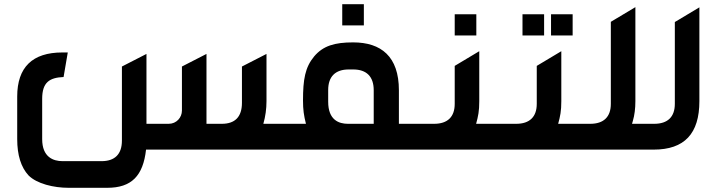

<svg xmlns="http://www.w3.org/2000/svg" viewBox="-20 -713 3413 915"><path d="M307 182H491C607 182 662 125 676 0H1363V-123H1235C1245 -158 1250 -194 1250 -231V-456L1133 -396V-223C1133 -156 1100 -123 1037 -123H964V-456L847 -396V-186C847 -153 821 -123 784 -123H678V-456L561 -396V-43C561 22 527 55 464 55H278C234 55 181 36 181 -50V-242C181 -321 216 -343 283 -346L303 -463H277C135 -463 62 -393 62 -253V-50C62 26 80 84 116 123C156 163 236 182 307 182Z M1438 -123H1333V0H2007V-123H1881V-283C1881 -444 1796 -511 1663 -511C1575 -511 1520 -495 1477 -444C1434 -392 1424 -335 1424 -234C1424 -190 1428 -163 1438 -123ZM1544 -228V-284C1544 -348 1578 -382 1642 -382H1663C1727 -382 1761 -348 1761 -283V-123H1638C1595 -123 1544 -141 1544 -228ZM1611 -592H1714V-693H1611Z M2049 -123H1977V0H2398V-123H2249C2259 -160 2264 -183 2264 -231V-469L2147 -399V-218C2147 -156 2113 -123 2049 -123ZM2147 -544H2250V-645H2147Z M2440 -123H2368V0H2789V-123H2640C2650 -160 2655 -183 2655 -231V-469L2538 -399V-218C2538 -156 2504 -123 2440 -123ZM2470 -544H2573V-645H2470ZM2606 -544H2709V-645H2606Z M2793 -123H2759V0H3101V-123H2992L2996 -137C3004 -164 3008 -196 3008 -231V-679L2891 -609V-218C2891 -156 2857 -123 2793 -123Z M3098 -123H3071V0H3095C3242 0 3313 -76 3313 -231V-678L3196 -608V-218C3196 -156 3162 -123 3098 -123Z"/></svg>

Font: All Genders v4
Style: Regular
Weight: 400
Designer: Rassam Alawdi
Foundry: Rassam Art
Version: Version 3.100;FEAKit 1.0